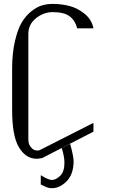

<svg xmlns="http://www.w3.org/2000/svg" viewBox="-20 -812 602 982"><path d="M338.9 -76.2Q356.4 -11.7 356.4 11.7Q356.4 79.1 321.3 114.7Q286.1 150.4 246.1 150.4Q237.3 150.4 230 148.9Q222.7 147.5 218.3 145.5Q213.9 143.6 204.6 139.2Q195.3 134.8 188.5 131.8V84Q227.5 108.4 245.1 108.4Q265.6 108.4 287.6 87.4Q309.6 66.4 309.6 20.5Q309.6 -10.7 295.9 -54.7ZM458 -667H375Q363.3 -709 335 -729.5Q306.6 -750 250 -750Q203.1 -750 164.1 -718.8Q125 -687.5 125 -638.7V-97.7Q125 -77.1 134.8 -63.5Q144.5 -49.8 153.8 -45.9Q163.1 -42 169.9 -42Q176.8 -42 180.7 -43L458 -183.6V-138.7L196.3 -3.9Q176.8 0 168 0Q110.4 0 75.2 -61.5Q42 -118.2 42 -252.9V-458Q42 -539.1 56.2 -600.6Q70.3 -662.1 91.3 -697.3Q112.3 -732.4 141.1 -754.9Q169.9 -777.3 195.8 -784.7Q221.7 -792 250 -792Q294.9 -792 335.9 -781.2Q377 -770.5 413.1 -741.2Q449.2 -711.9 458 -667Z"/></svg>

Font: wanta
Style: Medium
Weight: 500
Version: Version 0.91